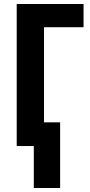

<svg xmlns="http://www.w3.org/2000/svg" viewBox="-20 -734 452 965"><path d="M399.9 -713.9V-597.2H201.2V-119.1H282.2V210.9H149.9V0H64V-713.9Z"/></svg>

Font: Open Sans Condensed
Style: Regular
Weight: 400
Width: 3
Designer: Monotype Design Team
Foundry: Monotype Imaging Inc.
Version: Version 3.000